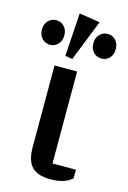

<svg xmlns="http://www.w3.org/2000/svg" viewBox="-147 -850 611 920"><g transform="rotate(15 158.0 -390.0)"><path d="M190 -520V-64H306V-21Q270 12 199 12Q136 12 107 -18Q78 -48 78 -115V-520ZM31 -610Q7 -610 -9 -627Q-25 -644 -25 -669V-673Q-25 -698 -9 -715Q7 -732 31 -732Q54 -732 70 -715Q86 -698 86 -673V-669Q86 -644 70 -627Q54 -610 31 -610ZM286 -610Q262 -610 246 -627Q230 -644 230 -669V-673Q230 -698 246 -715Q262 -732 286 -732Q310 -732 325.5 -715Q341 -698 341 -673V-669Q341 -644 325.5 -627Q310 -610 286 -610ZM116 -578 130 -792 233 -776 152 -572Z"/></g></svg>

Font: IBM Plex Serif Medm
Style: Regular
Weight: 500
Designer: Mike Abbink, Paul van der Laan, Pieter van Rosmalen
Foundry: Bold Monday
Version: Version 3.001